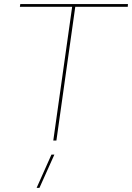

<svg xmlns="http://www.w3.org/2000/svg" viewBox="-20 -680 639 929"><path d="M599.1 -660.2 598.1 -647H344.2L252.9 0H237.8L329.1 -647H76.2L78.1 -660.2ZM157.2 229 229 67.9H243.2L170.9 229Z"/></svg>

Font: Human Sans Thin
Style: Italic
Weight: 100
Italic angle: -8°
Designer: Tim Radville
Foundry: Continuum
Version: Version 1.000;FEAKit 1.0